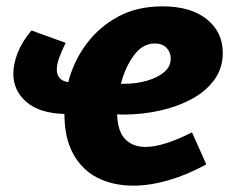

<svg xmlns="http://www.w3.org/2000/svg" viewBox="-20 -571 725 605"><path d="M400 14Q337 14 288 -10.5Q239 -35 211 -85.5Q183 -136 183 -212Q105 -214 63.5 -249.5Q22 -285 22 -339Q22 -369 35.5 -404Q49 -439 79 -475L187 -436Q174 -410 166.5 -389Q159 -368 159 -352Q159 -318 195 -312Q212 -378 252 -432Q292 -486 352 -518.5Q412 -551 492 -551Q581 -551 631.5 -510.5Q682 -470 682 -404Q682 -357 656 -320.5Q630 -284 585 -259.5Q540 -235 484 -222.5Q428 -210 367 -210Q358 -210 349 -211Q351 -156 375 -132Q399 -108 438 -108Q467 -108 504.5 -120Q542 -132 585 -154L630 -53Q570 -20 511 -3Q452 14 400 14ZM468 -434Q429 -434 401.5 -396Q374 -358 361 -307Q364 -307 367 -307Q370 -307 373 -307Q409 -307 442.5 -316.5Q476 -326 497 -343.5Q518 -361 518 -387Q518 -406 505 -420Q492 -434 468 -434Z"/></svg>

Font: Bitter ExtraBold
Style: Italic
Weight: 800
Italic angle: -9°
Designer: Sol Matas, and Bitter project Authors
Foundry: Sol Matas
Version: Version 2.001